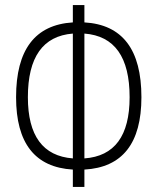

<svg xmlns="http://www.w3.org/2000/svg" viewBox="-20 -733 626 763"><path d="M269.5 9.8V-59.1Q43.9 -72.3 43.9 -346.7Q43.9 -629.9 269.5 -644V-712.9H315.4V-644Q542 -630.9 542 -346.7Q542 -71.8 315.4 -59.1V9.8ZM315.4 -599.6V-103.5Q495.1 -116.2 495.1 -346.7Q495.1 -585.9 315.4 -599.6ZM269.5 -103.5V-599.6Q90.8 -585.4 90.8 -346.7Q90.8 -117.2 269.5 -103.5Z"/></svg>

Font: Cascadia Code NF ExtraLight
Style: Regular
Weight: 200
Monospace: yes
Designer: Aaron Bell
Foundry: Saja Typeworks
Version: Version 2404.023; ttfautohint (v1.8.4)